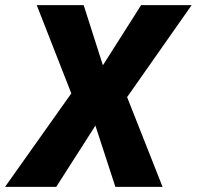

<svg xmlns="http://www.w3.org/2000/svg" viewBox="-68 -731 770 751"><path d="M259.3 -710.9 334.5 -475.6 483.9 -710.9H681.6L429.2 -351.1L567.9 0H383.3L305.2 -239.7L151.9 0H-48.3L210.9 -365.7L75.7 -710.9Z"/></svg>

Font: Mardoto Black
Style: Italic
Weight: 900
Italic angle: -12°
Designer: Christian Robertson, Vahan Hovhannisyan
Foundry: Google
Version: Version 1.000